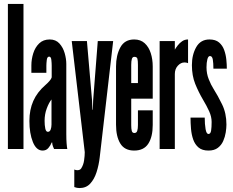

<svg xmlns="http://www.w3.org/2000/svg" viewBox="-20 -755 1180 973"><path d="M20 0V-735H99V0Z M196 8Q164 8 146.5 -35.5Q129 -79 129 -142Q129 -199 148.8 -243.5Q168.5 -288 210 -324Q220 -332.5 230 -343.8Q240 -355 242 -363V-422Q242 -435 240.2 -451.5Q238.5 -468 229 -468Q219 -468 217 -450.8Q215 -433.5 215 -422V-386H139V-424Q139 -454.5 148.5 -484.8Q158 -515 178.5 -535Q199 -555 232 -555Q262.5 -555 281 -534.8Q299.5 -514.5 307.8 -485.5Q316 -456.5 316 -431V-75Q316 -47.5 317.5 -28.8Q319 -10 321 0H254Q252.5 -2.5 248.5 -12.8Q244.5 -23 244.5 -33H242Q236 -17.5 225 -4.8Q214 8 196 8ZM222.5 -87Q232.5 -87 236.8 -98.5Q241 -110 241 -124V-251Q227.5 -234 216.8 -205Q206 -176 206 -143Q206 -120 209.5 -103.5Q213 -87 222.5 -87Z M383 198Q376.5 198 370 196.8Q363.5 195.5 356.5 193V104Q360.5 106 364.5 106.8Q368.5 107.5 372 107.5Q378 107.5 383 105.5Q388 103.5 391.5 98.5Q403 80.5 406.2 57.5Q409.5 34.5 409.5 16L343.5 -547H420.5L446.5 -246L448.5 -199H450.5L452 -246L475.5 -547H553.5L485.5 41Q481 81 469.5 117Q458 153 437.2 175.5Q416.5 198 383 198Z M660 8Q611.5 8 589.8 -27.5Q568 -63 568 -123.5V-418Q568 -474.5 589.8 -514.8Q611.5 -555 660 -555Q692.5 -555 713.2 -536Q734 -517 744 -485.8Q754 -454.5 754 -418V-255H645V-121Q645 -102.5 647.8 -91.8Q650.5 -81 661 -81Q672 -81 675.5 -92Q679 -103 679 -121.5V-196H754V-122Q754 -61.5 731.5 -26.8Q709 8 660 8ZM645 -334H679V-426Q679 -446.5 676.5 -456.8Q674 -467 661 -467Q651.5 -467 648.2 -456.2Q645 -445.5 645 -426Z M789 0V-547H866V-503.5Q871.5 -513 880.8 -525Q890 -537 903 -546Q916 -555 933 -555V-435Q928.5 -437 924 -437.8Q919.5 -438.5 914.5 -438.5Q896.5 -438.5 881.2 -422Q866 -405.5 866 -380V0Z M1036.5 8Q1004.5 8 986.2 -7.5Q968 -23 959.2 -47.8Q950.5 -72.5 948 -102Q945.5 -131.5 945.5 -159H1017.5Q1017.5 -125.5 1021.8 -100.8Q1026 -76 1036.5 -76Q1047 -76 1049.8 -92.8Q1052.5 -109.5 1052.5 -137Q1052.5 -163.5 1039.8 -191.5Q1027 -219.5 1009 -249.5Q986 -288.5 969.2 -330.2Q952.5 -372 952.5 -425Q952.5 -477.5 974.5 -516.2Q996.5 -555 1041.5 -555Q1072.5 -555 1090.2 -539.8Q1108 -524.5 1116.2 -501.2Q1124.5 -478 1127 -452.8Q1129.5 -427.5 1129.5 -407H1061.5Q1061.5 -435 1058.5 -453Q1055.5 -471 1044 -471Q1035 -471 1030.8 -454.2Q1026.5 -437.5 1026.5 -414Q1026.5 -382 1037.8 -353.5Q1049 -325 1062.5 -304Q1083.5 -271 1105.5 -226Q1127.5 -181 1127.5 -124Q1127.5 -106.5 1124 -84Q1120.5 -61.5 1111.2 -40.5Q1102 -19.5 1084 -5.8Q1066 8 1036.5 8Z"/></svg>

Font: League Gothic Condensed
Style: Regular
Weight: 400
Width: 3
Designer: The League of Moveable Type
Version: Version 2.001